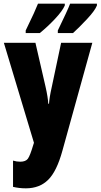

<svg xmlns="http://www.w3.org/2000/svg" viewBox="-20 -786 548 1046"><path d="M187 -766Q180 -748 163.5 -711.5Q147 -675 120 -620V-606H197Q239 -640 279.5 -683Q320 -726 333 -756V-766ZM362 -766Q355 -747 338 -710.5Q321 -674 295 -620V-606H378Q412 -637 454.5 -682.5Q497 -728 508 -756V-766ZM165 -8 162 1Q144 62 132 78.5Q120 95 90 95Q71 95 51 89V232Q85 240 121 240Q195 240 242 194Q289 148 320 35L483 -553H313L262 -312Q255 -281 251.5 -259Q248 -237 247 -221H243Q241 -257 228 -314L173 -553H1Z"/></svg>

Font: Noto Sans Display Condensed Black
Style: Regular
Weight: 900
Width: 3
Designer: Monotype Design team
Foundry: Monotype Imaging Inc.
Version: 1.000